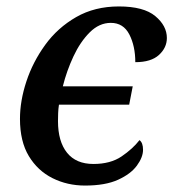

<svg xmlns="http://www.w3.org/2000/svg" viewBox="-20 -566 542 596"><path d="M244 10Q189 10 143 -13Q97 -36 69.5 -81.5Q42 -127 42 -197Q42 -253 62 -313.5Q82 -374 120.5 -427Q159 -480 216.5 -513Q274 -546 349 -546Q426 -546 462 -516Q498 -486 498 -448Q498 -418 473.5 -395.5Q449 -373 400 -373Q400 -423 381.5 -459Q363 -495 324 -495Q288 -495 258.5 -465.5Q229 -436 208 -391Q187 -346 175 -298H392L381 -241H163Q161 -228 160.5 -214.5Q160 -201 160 -190Q160 -127 188 -92Q216 -57 270 -57Q323 -57 357.5 -80.5Q392 -104 413 -131Q424 -123 424 -101Q424 -78 405 -52Q386 -26 346.5 -8Q307 10 244 10Z"/></svg>

Font: Noto Serif Medium
Style: Italic
Weight: 500
Italic angle: -12°
Designer: Monotype Design Team
Foundry: Monotype Imaging Inc.
Version: Version 2.014; ttfautohint (v1.8.4.7-5d5b)